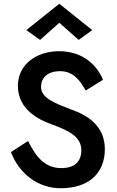

<svg xmlns="http://www.w3.org/2000/svg" viewBox="-20 -985 619 1020"><path d="M295 -864 398 -773 470 -825 295 -965 120 -825 193 -773ZM129 -236 38 -177C82 -62 182 15 302 15C451 15 537 -64 537 -193C537 -318 442 -374 359 -403C276 -435 198 -463 198 -523C198 -574 236 -607 299 -607C367 -607 405 -560 435 -504L527 -561C499 -633 424 -713 295 -713C169 -713 75 -639 75 -529C75 -402 188 -348 256 -324C335 -294 412 -264 412 -187C412 -126 376 -92 306 -92C223 -92 174 -145 129 -236Z"/></svg>

Font: Jost Medium
Style: Regular
Weight: 500
Version: Version 3.710